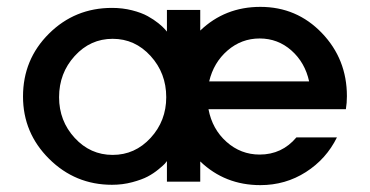

<svg xmlns="http://www.w3.org/2000/svg" viewBox="-20 -529 1076 559"><path d="M587 -211Q598 -153 639.5 -116Q681 -79 736 -79Q801 -79 843 -129H961Q930 -66 870.5 -28Q811 10 738 10Q635 10 563 -59V0H466V-60Q464 -57 460 -52.5Q456 -48 441.5 -36Q427 -24 410 -15Q393 -6 365 1.5Q337 9 306 9Q199 9 123 -66.5Q47 -142 47 -248Q47 -356 122.5 -431Q198 -506 306 -506Q337 -506 364.5 -499Q392 -492 410 -482Q428 -472 441 -461.5Q454 -451 460 -444L466 -437V-500H563V-440Q635 -509 738 -509Q844 -509 917 -433Q990 -357 990 -249Q990 -229 987 -211ZM880 -292Q868 -347 828.5 -382Q789 -417 736 -417Q683 -417 642.5 -382Q602 -347 589 -292ZM464 -246Q464 -316 418.5 -366Q373 -416 308 -416Q243 -416 197.5 -366Q152 -316 152 -246Q152 -177 197.5 -127.5Q243 -78 308 -78Q373 -78 418.5 -127.5Q464 -177 464 -246Z"/></svg>

Font: Simpel Medium
Style: Regular
Weight: 500
Designer: Janko Jovanovic
Version: Version 1.048;PS 001.048;hotconv 1.0.88;makeotf.lib2.5.64775